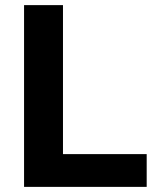

<svg xmlns="http://www.w3.org/2000/svg" viewBox="-20 -730 629 750"><path d="M74 0V-710H226V-128H553V0Z"/></svg>

Font: Txt Sans
Style: Bold
Weight: 700
Designer: Open Source
Foundry: XRLN
Version: Version 1.0